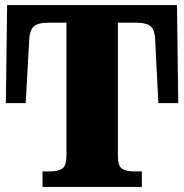

<svg xmlns="http://www.w3.org/2000/svg" viewBox="-20 -734 723 754"><path d="M147 0V-61H179Q208 -61 224.5 -72Q241 -83 241 -125V-645H173Q128 -645 112.5 -630Q97 -615 95 -582L81 -329H3L8 -714H675L680 -329H602L589 -582Q588 -615 572 -630Q556 -645 511 -645H443V-121Q443 -81 460 -71Q477 -61 505 -61H537V0Z"/></svg>

Font: Noto Serif Black
Style: Regular
Weight: 900
Designer: Monotype Design Team
Foundry: Monotype Imaging Inc.
Version: Version 2.014; ttfautohint (v1.8.4.7-5d5b)